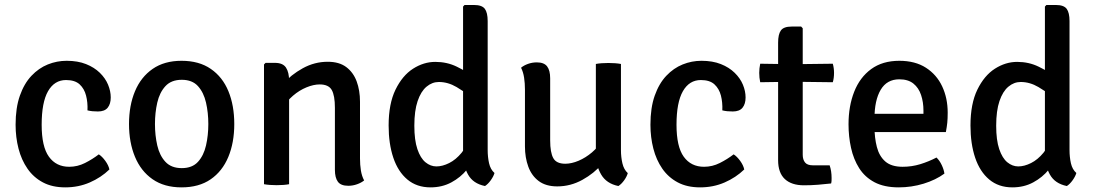

<svg xmlns="http://www.w3.org/2000/svg" viewBox="-20 -756 4489 788"><path d="M339 -303Q340.5 -335.5 333.2 -363.8Q326 -392 306.8 -409.8Q287.5 -427.5 251 -427.5Q203.5 -427.5 177.2 -381.8Q151 -336 151 -244Q151 -154 180.8 -112.8Q210.5 -71.5 264 -71.5Q298 -71.5 328.8 -87Q359.5 -102.5 385.5 -122.5Q399 -114 412.2 -95.8Q425.5 -77.5 429 -60.5Q395 -27.5 348.5 -7.2Q302 13 248 13Q194.5 13 156 -7.5Q117.5 -28 92.8 -63.8Q68 -99.5 56 -146Q44 -192.5 44 -244Q44 -313.5 61.5 -363.2Q79 -413 109 -444.8Q139 -476.5 176.2 -491.5Q213.5 -506.5 253.5 -506.5Q299 -506.5 333 -493Q367 -479.5 389.8 -457.2Q412.5 -435 423.5 -408.5Q434.5 -382 434.5 -356Q434.5 -329.5 422 -314Q409.5 -298.5 382 -298.5Q369.5 -298.5 359.5 -299.5Q349.5 -300.5 339 -303Z M941.5 -247Q941.5 -170.5 917 -111.8Q892.5 -53 844.5 -20Q796.5 13 725 13Q654 13 606 -20.5Q558 -54 533.8 -112.8Q509.5 -171.5 509.5 -247Q509.5 -323 534 -381.5Q558.5 -440 606.5 -473.2Q654.5 -506.5 725 -506.5Q797 -506.5 845.2 -473.2Q893.5 -440 917.5 -381.5Q941.5 -323 941.5 -247ZM616 -247Q616 -200.5 625.5 -159Q635 -117.5 659 -91.8Q683 -66 726 -66Q769 -66 792.5 -91.8Q816 -117.5 825.5 -159Q835 -200.5 835 -247Q835 -293.5 825.5 -335Q816 -376.5 792.5 -402.5Q769 -428.5 726 -428.5Q683 -428.5 659 -402.5Q635 -376.5 625.5 -335Q616 -293.5 616 -247Z M1108.5 -498Q1141 -498 1153.8 -478.5Q1166.5 -459 1166.5 -424.5V0Q1156.5 2 1143 3Q1129.5 4 1115.5 4Q1101.5 4 1088 3Q1074.5 2 1063.5 0V-491.5L1070 -498ZM1457.5 -105.5Q1457.5 -79.5 1461.2 -56.2Q1465 -33 1474.5 -15.5Q1463 -6 1445.5 0.2Q1428 6.5 1409.5 6.5Q1379 6.5 1366.8 -10Q1354.5 -26.5 1354.5 -59V-313.5Q1354.5 -364 1341.5 -386.8Q1328.5 -409.5 1292 -409.5Q1267 -409.5 1237.8 -397.5Q1208.5 -385.5 1182.5 -363.2Q1156.5 -341 1140.5 -311.5V-410.5Q1174 -449 1222.5 -475.8Q1271 -502.5 1325 -502.5Q1372 -502.5 1401 -480.8Q1430 -459 1443.8 -422Q1457.5 -385 1457.5 -338.5Z M1981.5 -140.5Q1981.5 -111.5 1987.2 -86Q1993 -60.5 2009.5 -46Q2005.5 -32 1994.2 -16.2Q1983 -0.5 1970.5 7.5Q1921.5 -2.5 1901 -39.5Q1880.5 -76.5 1880.5 -124.5V-729L1886.5 -735.5H1926Q1958 -735.5 1969.8 -719.8Q1981.5 -704 1981.5 -669.5ZM1575 -241Q1575 -330 1603.2 -388Q1631.5 -446 1675.2 -474Q1719 -502 1766.5 -502Q1814.5 -502 1854.5 -482.5Q1894.5 -463 1929.5 -437.5L1918 -355.5Q1889 -378 1853.8 -398.8Q1818.5 -419.5 1781 -419.5Q1753.5 -419.5 1730.5 -400.2Q1707.5 -381 1694 -341.2Q1680.5 -301.5 1680.5 -240Q1680.5 -181 1693 -144Q1705.5 -107 1726.2 -90Q1747 -73 1771 -73Q1796 -73 1823.5 -86.8Q1851 -100.5 1874.5 -129Q1898 -157.5 1911 -202L1932 -125.5Q1922.5 -92 1896.5 -60Q1870.5 -28 1832.5 -7.5Q1794.5 13 1747 13Q1690.5 13 1652 -19.2Q1613.5 -51.5 1594.2 -108.8Q1575 -166 1575 -241Z M2528.5 -140Q2528.5 -111 2534.5 -85.5Q2540.5 -60 2556.5 -45.5Q2552.5 -31 2541.5 -15.8Q2530.5 -0.5 2518 7.5Q2469 -2.5 2447.2 -39.8Q2425.5 -77 2425.5 -125V-493.5Q2435.5 -495.5 2449.2 -496.5Q2463 -497.5 2477 -497.5Q2491 -497.5 2504.5 -496.5Q2518 -495.5 2528.5 -493.5ZM2134.5 -388Q2134.5 -414 2131 -437.2Q2127.5 -460.5 2118.5 -478Q2129.5 -487.5 2147 -493.8Q2164.5 -500 2183 -500Q2213 -500 2225.5 -483.5Q2238 -467 2238 -434.5V-180Q2238 -130 2250.8 -107Q2263.5 -84 2300 -84Q2325.5 -84 2354.5 -96.2Q2383.5 -108.5 2409.5 -130.5Q2435.5 -152.5 2451.5 -182V-83.5Q2418.5 -44.5 2370 -17.8Q2321.5 9 2267 9Q2220.5 9 2191.2 -12.8Q2162 -34.5 2148.2 -72Q2134.5 -109.5 2134.5 -155Z M2944.5 -303Q2946 -335.5 2938.8 -363.8Q2931.5 -392 2912.2 -409.8Q2893 -427.5 2856.5 -427.5Q2809 -427.5 2782.8 -381.8Q2756.5 -336 2756.5 -244Q2756.5 -154 2786.2 -112.8Q2816 -71.5 2869.5 -71.5Q2903.5 -71.5 2934.2 -87Q2965 -102.5 2991 -122.5Q3004.5 -114 3017.8 -95.8Q3031 -77.5 3034.5 -60.5Q3000.5 -27.5 2954 -7.2Q2907.5 13 2853.5 13Q2800 13 2761.5 -7.5Q2723 -28 2698.2 -63.8Q2673.5 -99.5 2661.5 -146Q2649.5 -192.5 2649.5 -244Q2649.5 -313.5 2667 -363.2Q2684.5 -413 2714.5 -444.8Q2744.5 -476.5 2781.8 -491.5Q2819 -506.5 2859 -506.5Q2904.5 -506.5 2938.5 -493Q2972.5 -479.5 2995.2 -457.2Q3018 -435 3029 -408.5Q3040 -382 3040 -356Q3040 -329.5 3027.5 -314Q3015 -298.5 2987.5 -298.5Q2975 -298.5 2965 -299.5Q2955 -300.5 2944.5 -303Z M3173.5 -581Q3173.5 -615.5 3185 -631.2Q3196.5 -647 3229 -647H3268L3274.5 -640V-121Q3274.5 -101 3284 -89.2Q3293.5 -77.5 3316 -77.5H3385Q3393 -54 3393 -25.5Q3393 -20 3392.8 -14Q3392.5 -8 3391 -3Q3366 0 3337.5 2.2Q3309 4.5 3279.5 4.5Q3228.5 4.5 3201 -21.2Q3173.5 -47 3173.5 -98.5ZM3398 -494.5Q3403 -476 3403 -457Q3403 -436 3398 -418.5L3234.5 -420.5L3100 -418.5Q3096 -437 3096 -457Q3096 -475 3100 -494.5L3236 -492.5Z M3527.5 -214V-289H3770V-302Q3770 -337 3760.2 -366.2Q3750.5 -395.5 3728.8 -413Q3707 -430.5 3671 -430.5Q3620 -430.5 3594.5 -387.5Q3569 -344.5 3569 -269V-237.5Q3569 -190.5 3578.8 -152.8Q3588.5 -115 3613.5 -93.2Q3638.5 -71.5 3684.5 -71.5Q3722 -71.5 3757 -82.2Q3792 -93 3823.5 -109.5Q3836.5 -97 3845.2 -78.2Q3854 -59.5 3856 -43.5Q3820.5 -17.5 3770.8 -2.2Q3721 13 3668.5 13Q3609 13 3569.2 -8Q3529.5 -29 3506.2 -65.8Q3483 -102.5 3472.8 -149Q3462.5 -195.5 3462.5 -246Q3462.5 -320.5 3485.8 -379.5Q3509 -438.5 3555.5 -472.5Q3602 -506.5 3671 -506.5Q3736 -506.5 3780.2 -478Q3824.5 -449.5 3847 -401.2Q3869.5 -353 3869.5 -293.5Q3869.5 -269.5 3867.8 -252.2Q3866 -235 3862 -214Z M4369.5 -140.5Q4369.5 -111.5 4375.2 -86Q4381 -60.5 4397.5 -46Q4393.5 -32 4382.2 -16.2Q4371 -0.5 4358.5 7.5Q4309.5 -2.5 4289 -39.5Q4268.5 -76.5 4268.5 -124.5V-729L4274.5 -735.5H4314Q4346 -735.5 4357.8 -719.8Q4369.5 -704 4369.5 -669.5ZM3963 -241Q3963 -330 3991.2 -388Q4019.5 -446 4063.2 -474Q4107 -502 4154.5 -502Q4202.5 -502 4242.5 -482.5Q4282.5 -463 4317.5 -437.5L4306 -355.5Q4277 -378 4241.8 -398.8Q4206.5 -419.5 4169 -419.5Q4141.5 -419.5 4118.5 -400.2Q4095.5 -381 4082 -341.2Q4068.5 -301.5 4068.5 -240Q4068.5 -181 4081 -144Q4093.5 -107 4114.2 -90Q4135 -73 4159 -73Q4184 -73 4211.5 -86.8Q4239 -100.5 4262.5 -129Q4286 -157.5 4299 -202L4320 -125.5Q4310.5 -92 4284.5 -60Q4258.5 -28 4220.5 -7.5Q4182.5 13 4135 13Q4078.5 13 4040 -19.2Q4001.5 -51.5 3982.2 -108.8Q3963 -166 3963 -241Z"/></svg>

Font: Signika
Style: Regular
Weight: 400
Designer: Anna Giedry
Foundry: Anna Giedry
Version: Version 2.001